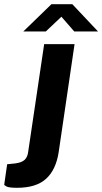

<svg xmlns="http://www.w3.org/2000/svg" viewBox="-94 -727 486 913"><path d="M-12.5 166Q-51.5 166 -62.8 159.8Q-74 153.5 -74 151.5L-60 54L-21 50Q9.5 46 23.2 33Q37 20 40 -5L116 -517H260.5L185 -3.5Q172 81 124.8 123.5Q77.5 166 -12.5 166ZM17 -577.5 150.5 -707H250L372 -577.5H259L198 -647.5L124 -577.5Z"/></svg>

Font: Public Sans Thin
Style: Bold Italic
Weight: 700
Italic angle: -8°
Version: Version 2.001